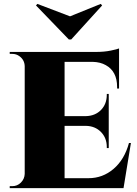

<svg xmlns="http://www.w3.org/2000/svg" viewBox="-20 -967 706 987"><path d="M346 -764H334L165 -939L172 -947L340 -883L498 -947L505 -939ZM43 -10Q69 -10 87.5 -28.5Q106 -47 107 -73V-627Q106 -659 80 -678Q64 -690 43 -690H30V-700H473Q516 -700 549.5 -707Q583 -714 592 -718V-512H582V-520Q582 -600 524 -632Q496 -648 457 -649H312V-370H421Q469 -371 499 -401.5Q529 -432 529 -480V-484H539V-206H529V-211Q529 -258 499 -288.5Q469 -319 422 -320H312V-51H435Q508 -51 564 -99Q620 -147 643 -232H653L615 0H30V-10Z"/></svg>

Font: Cinzel Decorative Black
Style: Regular
Weight: 900
Designer: Natanael Gama
Version: Version 1.002;PS 001.002;hotconv 1.0.56;makeotf.lib2.0.21325